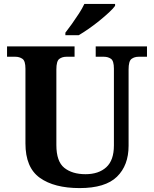

<svg xmlns="http://www.w3.org/2000/svg" viewBox="-20 -951 787 981"><path d="M387 10Q257 10 183.5 -42.5Q110 -95 110 -218V-600Q110 -640 94.5 -650.5Q79 -661 59 -661H16V-714H361V-661H319Q298 -661 283 -650Q268 -639 268 -596V-210Q268 -126 308.5 -93.5Q349 -61 417 -61Q484 -61 523 -96.5Q562 -132 562 -208V-600Q562 -640 547 -650.5Q532 -661 511 -661H469V-714H731V-661H688Q667 -661 652 -650Q637 -639 637 -596V-206Q637 -106 577.5 -48Q518 10 387 10ZM314 -784Q329 -803 347.5 -829Q366 -855 383.5 -882Q401 -909 411 -931H568V-921Q559 -908 537.5 -888Q516 -868 489 -846Q462 -824 434 -804.5Q406 -785 382 -771H314Z"/></svg>

Font: Noto Serif Khojki
Style: Bold
Weight: 700
Version: Version 2.003